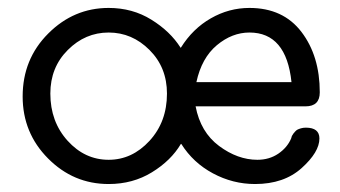

<svg xmlns="http://www.w3.org/2000/svg" viewBox="-20 -459 856 484"><path d="M37.1 -215.8Q37.1 -310.1 101.6 -374.5Q166 -439 253.9 -439Q314 -439 361.6 -409.4Q409.2 -379.9 435.1 -338.9H436Q465.8 -386.7 511.5 -412.8Q557.1 -439 608.9 -439Q693.8 -439 740 -378.4Q786.1 -317.9 786.1 -226.1Q786.1 -190.9 750 -190.9H473.1Q485.4 -126 532.2 -91.1Q579.1 -56.2 628.9 -56.2Q658.7 -56.2 681.4 -71.5Q704.1 -86.9 713.9 -109.9L715.8 -116.2Q718.8 -121.1 719.5 -122.1Q720.2 -123 723.6 -127Q727.1 -130.9 730 -132.3Q732.9 -133.8 738.5 -135.5Q744.1 -137.2 751 -137.2Q785.2 -137.2 785.2 -109.9Q785.2 -75.7 740.5 -35.4Q695.8 4.9 623 4.9Q566.9 4.9 516.8 -22Q466.8 -48.8 437 -96.2H436Q411.1 -54.2 363 -24.7Q314.9 4.9 253.9 4.9Q165 4.9 101.1 -59.6Q37.1 -124 37.1 -215.8ZM106.9 -223.1Q106.9 -152.3 150.4 -104.2Q193.8 -56.2 253.9 -56.2Q313 -56.2 356.9 -104Q400.9 -151.9 400.9 -223.1Q400.9 -289.1 356.9 -333Q313 -377 253.9 -377Q194.8 -377 150.9 -333Q106.9 -289.1 106.9 -223.1ZM475.1 -252H714.8Q701.7 -377 608.9 -377Q564.9 -377 526.6 -345Q488.3 -313 475.1 -252Z"/></svg>

Font: CMU Typewriter Text Variable Width
Style: Medium
Weight: 500
Version: Version 0.7.0